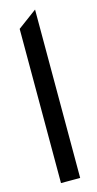

<svg xmlns="http://www.w3.org/2000/svg" viewBox="-105 -674 358 706"><g transform="rotate(-15 74.0 -320.5)"><path d="M35 0H108V-641L35 -587Z"/></g></svg>

Font: Charger
Style: Regular
Weight: 400
Designer: Jasper
Foundry: Cannot Into Space Fonts
Version: Version 0.98